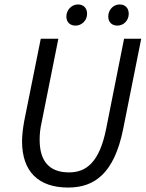

<svg xmlns="http://www.w3.org/2000/svg" viewBox="-20 -830 656 862"><path d="M286 12C405 12 493 -52 533 -251L614 -656H537L457 -254C427 -101 367 -56 290 -56C199 -56 158 -109 158 -202C158 -226 160 -251 167 -281L242 -656H163L89 -288C83 -255 79 -223 79 -196C79 -59 153 12 286 12ZM319 -715C347 -715 371 -738 371 -768C371 -795 354 -810 330 -810C302 -810 278 -786 278 -756C278 -730 295 -715 319 -715ZM507 -715C535 -715 558 -738 558 -768C558 -795 541 -810 517 -810C489 -810 466 -786 466 -756C466 -730 483 -715 507 -715Z"/></svg>

Font: Source Sans Pro
Style: Italic
Weight: 400
Italic angle: -11°
Designer: Paul D. Hunt
Foundry: Adobe Systems Incorporated
Version: Version 3.006;hotconv 1.0.111;makeotfexe 2.5.65597